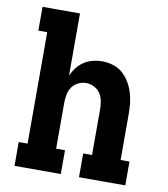

<svg xmlns="http://www.w3.org/2000/svg" viewBox="-82 -805 765 874"><g transform="rotate(10 300.0 -367.5)"><path d="M44 0V-110H85V-625H44V-735H217V-448Q226 -468 239.5 -485.5Q253 -503 271.5 -515Q290 -527 311.5 -532.5Q333 -538 354 -538Q380 -538 405 -530.5Q430 -523 449 -506.5Q468 -490 481.5 -467.5Q495 -445 502.5 -420.5Q510 -396 512.5 -371Q515 -346 515 -320V-110H556V0H342V-110H383V-320Q383 -339 379.5 -358.5Q376 -378 365.5 -394Q355 -410 337 -419Q319 -428 300 -428Q281 -428 263 -419Q245 -410 234.5 -394Q224 -378 220.5 -358.5Q217 -339 217 -320V-110H258V0Z"/></g></svg>

Font: Iosevka Slab XBdEx
Style: Regular
Weight: 800
Width: 7
Monospace: yes
Designer: Belleve Invis
Foundry: Belleve Invis
Version: Version 11.1.0; ttfautohint (v1.8.3)